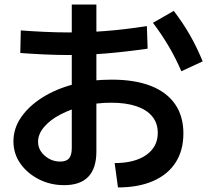

<svg xmlns="http://www.w3.org/2000/svg" viewBox="-20 -831 920 841"><path d="M482.2 -116.7Q570 -116.7 620.6 -152.2Q671.1 -187.8 671.1 -248.9Q671.1 -291.1 647.2 -320.6Q623.3 -350 577.8 -365.6Q532.2 -381.1 467.8 -381.1Q403.3 -381.1 346.7 -367.2Q290 -353.3 244.4 -329.4Q198.9 -305.6 172.8 -274.4Q146.7 -243.3 146.7 -210Q146.7 -185.6 160 -166.7Q173.3 -147.8 195 -135.6Q216.7 -123.3 243.3 -123.3Q271.1 -123.3 282.8 -137.8Q294.4 -152.2 294.4 -182.2V-811.1H402.2V-167.8Q402.2 -20 261.1 -20Q200 -20 149.4 -46.1Q98.9 -72.2 68.9 -115Q38.9 -157.8 38.9 -212.2Q38.9 -268.9 72.8 -317.8Q106.7 -366.7 165.6 -403.9Q224.4 -441.1 302.2 -461.7Q380 -482.2 468.9 -482.2Q570 -482.2 640 -455Q710 -427.8 746.7 -375Q783.3 -322.2 783.3 -246.7Q783.3 -172.2 749.4 -119.4Q715.6 -66.7 651.1 -38.3Q586.7 -10 496.7 -10ZM68.9 -598.9 71.1 -697.8Q113.3 -694.4 171.1 -691.7Q228.9 -688.9 281.1 -688.9Q358.9 -688.9 440.6 -695Q522.2 -701.1 623.3 -716.7L626.7 -617.8Q524.4 -603.3 442.2 -596.7Q360 -590 280 -590Q227.8 -590 169.4 -592.8Q111.1 -595.6 68.9 -598.9ZM774.4 -518.9Q750 -575.6 718.9 -628.3Q687.8 -681.1 650 -731.1L741.1 -783.3Q781.1 -731.1 811.7 -677.8Q842.2 -624.4 867.8 -562.2Z"/></svg>

Font: Paperlogy 6 SemiBold
Style: Regular
Weight: 600
Designer: redesigned by Lee Juim, glyphs from Gmarket Sans & Montserrat
Foundry: PT&
Version: Version 1.001